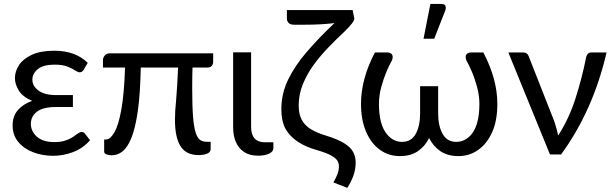

<svg xmlns="http://www.w3.org/2000/svg" viewBox="-20 -766 3043 952"><path d="M244.5 6.5Q190 6.5 144 -11.2Q98 -29 70.2 -62.8Q42.5 -96.5 42.5 -144.5Q42.5 -190.5 69 -220.5Q95.5 -250.5 139.5 -266Q93.5 -285 73.5 -316.5Q54 -348 54 -379Q54 -413 74.8 -444Q95.5 -475 138.8 -494.8Q182 -514.5 249.5 -514.5Q353.5 -514.5 415 -454.5L395 -420.5Q390 -413 385.5 -410.2Q381 -407.5 374.5 -407.5Q366.5 -407.5 353 -416.5Q340 -425.5 315.5 -435.5Q291 -445.5 250.5 -445.5Q195 -445.5 168 -423.5Q140.5 -401.5 140.5 -371Q140.5 -339.5 170.8 -317Q201 -294.5 259 -294.5H341.5V-235.5H259Q193 -235.5 163 -212Q133 -188.5 133 -152.5Q133 -115 163 -88.2Q193 -61.5 249.5 -61.5Q278.5 -61.5 298.8 -67.5Q319 -73.5 333.2 -81.8Q347.5 -90 357 -98Q365 -103.5 371.5 -107.5Q378 -111.5 384.5 -111.5Q396 -111.5 401.5 -103L426.5 -70.5Q390 -29.5 341.2 -11.5Q292.5 6.5 244.5 6.5Z M534 4Q522 4 509.2 -0.2Q496.5 -4.5 496.5 -14V-74.5H506.5Q526.5 -74.5 547 -109.5Q568 -145 582 -224.8Q596 -304.5 600 -431H490.5V-468.5Q490.5 -480 499.5 -490.8Q508.5 -501.5 525 -501.5H1037V-459.5Q1037 -448 1030 -439.5Q1023 -431 1008.5 -431H934.5Q934 -407 933.5 -392.5Q933.5 -377.5 933.2 -364Q933 -350.5 933 -328Q933 -240 937.2 -187.2Q941.5 -134.5 950.5 -107.5Q959.5 -80.5 973 -71.8Q986.5 -63 1005 -63H1024.5V-27Q1024.5 -11.5 1007.2 -4.2Q990 3 965 3Q903.5 3 875.5 -40.5Q847.5 -84 847.5 -172.5Q847.5 -215 853.5 -272.5Q859 -336.5 863 -431H678Q675.5 -303.5 663.8 -219Q652 -134.5 632.8 -85.5Q613.5 -36.5 588.5 -16.2Q563.5 4 534 4Z M1260 6Q1217.5 6 1190 -12.5Q1162.5 -31 1149.2 -62.5Q1136 -94 1136 -133.5V-506.5H1225V-138Q1225 -60 1294.5 -60.5H1335.5V-33Q1335.5 -13 1312.8 -3.5Q1290 6 1260 6Z M1702 165.5 1633 138.5Q1643 122 1651.8 101Q1660.5 80 1660.5 57.5Q1660.5 42.5 1652 29.5Q1643.5 16.5 1620.2 4Q1597 -8.5 1554 -21Q1438 -53 1396 -126.5Q1375 -165.5 1375 -224.5Q1375 -302.5 1409.5 -373Q1444 -443 1503.5 -511.5Q1562.5 -580 1638.5 -651.5Q1572 -643.5 1494.5 -643.5H1438.5Q1418.5 -643.5 1410.5 -653Q1402.5 -662.5 1402.5 -672.5V-716H1728.5Q1736.5 -678.5 1737 -674Q1737 -665.5 1725.5 -650Q1714 -634.5 1684 -605.5Q1647.5 -571.5 1608.8 -531.5Q1570 -491.5 1536.5 -446Q1503 -400.5 1482 -349.5Q1461 -298.5 1461 -243Q1461 -199 1476.8 -170.8Q1492.5 -142.5 1522.8 -124.5Q1553 -106.5 1596.5 -93.5Q1655.5 -75.5 1687.5 -55.2Q1719.5 -35 1731.5 -11.5Q1743.5 12 1743.5 39Q1743.5 72.5 1732.8 103.5Q1722 134.5 1702 165.5Z M2253 8Q2199.5 8 2163.5 -16.5Q2127.5 -41.5 2107.5 -81.5Q2088.5 -42 2052.8 -17Q2017 8 1963 8Q1906.5 8 1863 -23.8Q1819.5 -55.5 1794.8 -113.8Q1770 -172 1770 -251Q1770 -374.5 1839 -506H1902.5Q1910 -506 1918.5 -500.8Q1927 -495.5 1927 -483Q1927 -476 1923.5 -466.5Q1911.5 -446.5 1896.8 -411.8Q1882 -377 1870.5 -334.8Q1859 -292.5 1859 -251Q1859 -148 1898.5 -100.5Q1929.5 -62.5 1973.5 -62.5Q2018.5 -62.5 2041 -101.5Q2063 -141 2063 -203.5V-338.5H2152.5V-203.5Q2152.5 -141 2175 -101.5Q2197 -62.5 2242.5 -62.5Q2286.5 -62.5 2318 -100.5Q2357 -148 2357 -251Q2357 -291 2346 -332.8Q2335 -374.5 2320 -409.8Q2305 -445 2292.5 -466.5Q2289 -476 2289 -483Q2289 -495.5 2297.5 -500.8Q2306 -506 2313.5 -506H2376.5Q2446 -373.5 2446 -251Q2446 -167.5 2420.2 -110.5Q2394.5 -53.5 2352 -23.5Q2308.5 8 2253 8ZM2133 -574H2080L2114 -746.5H2169.5Q2190 -746.5 2190.5 -727.5Q2190.5 -721.5 2188 -714.5Z M2762 0H2707L2500.5 -506H2573.5Q2594.5 -506 2601 -488L2729.5 -161.5Q2741 -126.5 2747.5 -94Q2800 -174.5 2832.5 -275Q2865 -375.5 2885.5 -478.5Q2890.5 -506 2913 -506H2987.5Q2921.5 -219 2762 0Z"/></svg>

Font: Verano Sans
Style: Regular
Weight: 400
Designer: Lukasz Dziedzic with Adam Twardoch and Botio Nikoltchev
Foundry: tyPoland Lukasz Dziedzic
Version: Version 3.001;December 28, 2019;FontCreator 12.0.0.2547 64-b